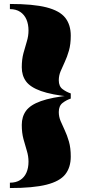

<svg xmlns="http://www.w3.org/2000/svg" viewBox="-20 -800 431 970"><path d="M337.5 -311Q240.5 -321 186.8 -340.2Q133 -359.5 111.5 -389Q90 -418.5 90 -460Q90 -500 98.5 -531.5Q107 -563 115.5 -590.5Q124 -618 124 -646Q124 -677.5 113.5 -701.8Q103 -726 82 -740Q61 -754 30 -754V-780Q148 -780 215 -762.8Q282 -745.5 309.8 -710Q337.5 -674.5 337.5 -620Q337.5 -576 328.2 -544Q319 -512 307.2 -487Q295.5 -462 286.2 -440Q277 -418 277 -394.5Q277 -364 296 -349.8Q315 -335.5 337.5 -328ZM30 150V123Q61 123 82 109.5Q103 96 113.5 72.2Q124 48.5 124 17Q124 -11 115.5 -38.5Q107 -66 98.5 -97.5Q90 -129 90 -169Q90 -210.5 111.5 -240.2Q133 -270 186.8 -289.2Q240.5 -308.5 337.5 -318.5V-302Q315 -294.5 296 -279.8Q277 -265 277 -234Q277 -210.5 286.2 -188.5Q295.5 -166.5 307.2 -141.8Q319 -117 328.2 -85Q337.5 -53 337.5 -9Q337.5 45.5 309.8 80.8Q282 116 215 133Q148 150 30 150Z"/></svg>

Font: Bodoni Moda 9pt Black
Style: Regular
Weight: 900
Designer: Owen Earl
Foundry: indestructible type
Version: Version 2.005